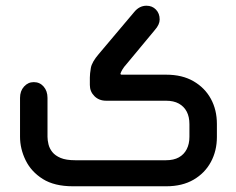

<svg xmlns="http://www.w3.org/2000/svg" viewBox="-20 -651 826 671"><path d="M561 0H235Q170 0 129.5 -25.5Q89 -51 69.5 -91Q50 -131 50 -173V-309Q50 -333 64 -348.5Q78 -364 98 -364Q119 -364 132.5 -348.5Q146 -333 146 -309V-173Q146 -161 149.5 -146.5Q153 -132 163 -119.5Q173 -107 192 -99Q211 -91 243 -91H560Q587 -91 605 -101Q623 -111 632.5 -129.5Q642 -148 642 -173V-217Q642 -243 632.5 -261Q623 -279 605 -289Q587 -299 560 -299H351Q326 -299 310 -315Q294 -331 294 -354V-380Q294 -393 297.5 -413.5Q301 -434 325 -462L449 -609Q467 -631 492 -631Q512 -631 525 -617.5Q538 -604 538 -583Q538 -565 521 -546L423 -428Q413 -417 408 -408.5Q403 -400 401 -394Q401 -393 401.5 -391.5Q402 -390 406 -390H561Q617 -390 656.5 -367Q696 -344 717 -305.5Q738 -267 738 -218V-172Q738 -124 717 -85Q696 -46 656.5 -23Q617 0 561 0Z"/></svg>

Font: Beiruti SemiBold
Style: Regular
Weight: 600
Designer: Arlette Boutros
Foundry: Boutros
Version: Version 1.41